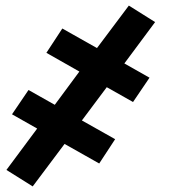

<svg xmlns="http://www.w3.org/2000/svg" viewBox="-20 -496 640 687"><path d="M97 171 3 112 113 -36 23 -87 82 -174 176 -121 264 -240 146 -307 203 -394 327 -324 441 -476 535 -417 425 -269 515 -218 456 -131 362 -184 273 -65 392 2 335 89 211 19Z"/></svg>

Font: Iosevka Etoile
Style: Bold Italic
Weight: 700
Italic angle: -9°
Designer: Belleve Invis
Foundry: Belleve Invis
Version: Version 28.1.0; ttfautohint (v1.8.4)